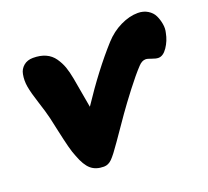

<svg xmlns="http://www.w3.org/2000/svg" viewBox="-101 -634 879 810"><g transform="rotate(-20 338.5 -229.5)"><path d="M235.8 50.8Q199.7 50.8 177.7 31.7Q155.8 12.7 139.2 -32.2Q130.9 -51.3 123 -81.8Q115.2 -112.3 105.2 -158.2Q95.2 -204.1 91.8 -219.2Q84.5 -250 68.6 -298.6Q52.7 -347.2 47.6 -376.5Q42.5 -405.8 47.9 -433.1Q51.8 -454.6 68.6 -468.8Q85.4 -482.9 110.8 -482.9Q143.6 -482.9 167.2 -472.2Q190.9 -461.4 205.6 -440.4Q220.2 -419.4 228.3 -397Q236.3 -374.5 242.2 -342.8Q261.7 -234.4 266.1 -207Q355 -341.3 439.9 -435.1Q472.2 -470.7 512.7 -490.2Q553.2 -509.8 590.8 -509.8Q616.2 -509.8 635.3 -498Q654.3 -486.3 662.8 -468.5Q671.4 -450.7 675 -429.7Q678.7 -408.7 673.8 -390.1Q667.5 -356.4 648.9 -329.1Q630.4 -301.8 608.9 -301.8Q597.7 -301.8 580.6 -308.3Q563.5 -314.9 555.2 -314.9Q538.6 -314.9 522.9 -297.9Q494.6 -268.1 455.3 -216.8Q416 -165.5 391.1 -130.1Q366.2 -94.7 320.8 -28.8Q288.6 18.1 272.2 34.4Q255.9 50.8 235.8 50.8Z"/></g></svg>

Font: Shantell Sans Irregular Bouncy
Style: Italic
Weight: 800
Italic angle: -11.31°
Designer: Stephen Nixon, Anya Danilova, Shantell Martin
Foundry: Arrow Type
Version: Version 1.006;[9816181b4]